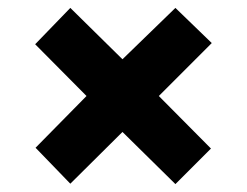

<svg xmlns="http://www.w3.org/2000/svg" viewBox="-20 -596 626 486"><path d="M424 -576 516 -487 382 -353 514 -220 424 -130 290 -262 158 -131 70 -222 199 -353 69 -484 158 -576 290 -446Z"/></svg>

Font: Noto Sans Thai Looped UI Condensed Black
Style: Regular
Weight: 900
Width: 3
Designer: Cadson Demak Team
Foundry: Cadson Demak Co., Ltd.
Version: Version 1.000; ttfautohint (v1.8.4.7-5d5b)